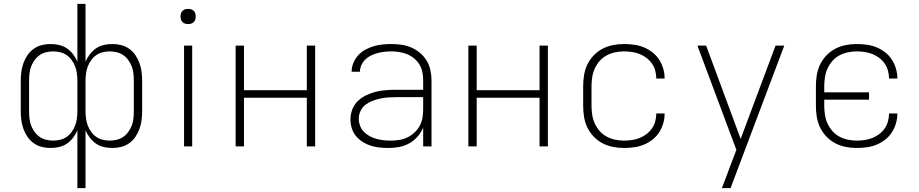

<svg xmlns="http://www.w3.org/2000/svg" viewBox="-20 -755 4740 990"><path d="M379 215V-83Q370 -62 356.5 -44.5Q343 -27 325 -14.5Q307 -2 285 3Q263 8 241 8Q218 8 195.5 2.5Q173 -3 154 -16.5Q135 -30 122 -49Q109 -68 101 -90Q93 -112 90 -135Q87 -158 87 -181V-339Q87 -362 90 -385Q93 -408 101 -430Q109 -452 122 -471Q135 -490 154 -503.5Q173 -517 195.5 -522.5Q218 -528 241 -528Q263 -528 285 -523Q307 -518 325 -505.5Q343 -493 356.5 -475.5Q370 -458 379 -437V-735H421V-437Q430 -458 443.5 -475.5Q457 -493 475 -505.5Q493 -518 515 -523Q537 -528 559 -528Q582 -528 604.5 -522.5Q627 -517 646 -503.5Q665 -490 678 -471Q691 -452 699 -430Q707 -408 710 -385Q713 -362 713 -339V-181Q713 -158 710 -135Q707 -112 699 -90Q691 -68 678 -49Q665 -30 646 -16.5Q627 -3 604.5 2.5Q582 8 559 8Q537 8 515 3Q493 -2 475 -14.5Q457 -27 443.5 -44.5Q430 -62 421 -83V215ZM254 -30Q273 -30 291 -34.5Q309 -39 324 -49.5Q339 -60 350 -75.5Q361 -91 367.5 -108Q374 -125 376.5 -143.5Q379 -162 379 -181V-339Q379 -358 376.5 -376.5Q374 -395 367.5 -412Q361 -429 350 -444.5Q339 -460 324 -470.5Q309 -481 291 -485.5Q273 -490 254 -490Q236 -490 217.5 -485.5Q199 -481 184 -470.5Q169 -460 158 -444.5Q147 -429 140.5 -412Q134 -395 132 -376.5Q130 -358 130 -339V-181Q130 -162 132 -143.5Q134 -125 140.5 -108Q147 -91 158 -75.5Q169 -60 184 -49.5Q199 -39 217.5 -34.5Q236 -30 254 -30ZM546 -30Q564 -30 582.5 -34.5Q601 -39 616 -49.5Q631 -60 642 -75.5Q653 -91 659.5 -108Q666 -125 668 -143.5Q670 -162 670 -181V-339Q670 -358 668 -376.5Q666 -395 659.5 -412Q653 -429 642 -444.5Q631 -460 616 -470.5Q601 -481 582.5 -485.5Q564 -490 546 -490Q527 -490 509 -485.5Q491 -481 476 -470.5Q461 -460 450 -444.5Q439 -429 432.5 -412Q426 -395 423.5 -376.5Q421 -358 421 -339V-181Q421 -162 423.5 -143.5Q426 -125 432.5 -108Q439 -91 450 -75.5Q461 -60 476 -49.5Q491 -39 509 -34.5Q527 -30 546 -30Z M929 0V-520H971V0ZM950 -631Q942 -631 934.5 -633Q927 -635 921 -641Q915 -647 913 -654.5Q911 -662 911 -670Q911 -678 913 -685.5Q915 -693 921 -699Q927 -705 934.5 -707Q942 -709 950 -709Q958 -709 965.5 -707Q973 -705 979 -699Q985 -693 987 -685.5Q989 -678 989 -670Q989 -662 987 -654.5Q985 -647 979 -641Q973 -635 965.5 -633Q958 -631 950 -631Z M1195 0V-520H1238V-290H1562V-520H1605V0H1562V-251H1238V0Z M1982 8Q1959 8 1936 5.5Q1913 3 1891 -4Q1869 -11 1849.5 -23.5Q1830 -36 1815.5 -53.5Q1801 -71 1794 -93.5Q1787 -116 1787 -139Q1787 -165 1796.5 -190.5Q1806 -216 1825 -234Q1844 -252 1867.5 -263.5Q1891 -275 1916.5 -281.5Q1942 -288 1968 -290Q1994 -292 2020 -292H2162V-340Q2162 -361 2158 -382Q2154 -403 2143.5 -421Q2133 -439 2116.5 -453Q2100 -467 2080.5 -475Q2061 -483 2040 -486.5Q2019 -490 1998 -490Q1980 -490 1962 -488Q1944 -486 1927 -481.5Q1910 -477 1893.5 -469Q1877 -461 1864 -448.5Q1851 -436 1843.5 -419.5Q1836 -403 1836 -385H1793Q1793 -408 1802 -430Q1811 -452 1826.5 -469.5Q1842 -487 1863 -498.5Q1884 -510 1906 -516.5Q1928 -523 1951.5 -525.5Q1975 -528 1998 -528Q2025 -528 2051.5 -524Q2078 -520 2102 -509.5Q2126 -499 2146.5 -481.5Q2167 -464 2180.5 -441.5Q2194 -419 2199.5 -392.5Q2205 -366 2205 -340V0H2162V-97Q2151 -71 2132.5 -50Q2114 -29 2089.5 -15.5Q2065 -2 2037.5 3Q2010 8 1982 8ZM1995 -30Q2017 -30 2039 -33.5Q2061 -37 2080.5 -46.5Q2100 -56 2116.5 -71Q2133 -86 2143.5 -105Q2154 -124 2158 -145.5Q2162 -167 2162 -189V-254H2020Q2000 -254 1979.5 -252.5Q1959 -251 1939 -246.5Q1919 -242 1899.5 -234.5Q1880 -227 1864 -214.5Q1848 -202 1839 -183Q1830 -164 1830 -143Q1830 -125 1836.5 -107Q1843 -89 1856 -75.5Q1869 -62 1886 -53Q1903 -44 1921 -39Q1939 -34 1957.5 -32Q1976 -30 1995 -30Z M2395 0V-520H2438V-290H2762V-520H2805V0H2762V-251H2438V0Z M3197 8Q3169 8 3140.5 2.5Q3112 -3 3086.5 -16.5Q3061 -30 3041 -51Q3021 -72 3008.5 -98Q2996 -124 2991.5 -152.5Q2987 -181 2987 -210V-310Q2987 -339 2991.5 -367.5Q2996 -396 3008.5 -422Q3021 -448 3041 -469Q3061 -490 3086.5 -503.5Q3112 -517 3140.5 -522.5Q3169 -528 3197 -528Q3223 -528 3249 -524.5Q3275 -521 3298.5 -511.5Q3322 -502 3343 -486Q3364 -470 3378 -448.5Q3392 -427 3399.5 -402Q3407 -377 3407 -351V-350H3364V-351Q3364 -371 3358.5 -391Q3353 -411 3341.5 -427.5Q3330 -444 3313.5 -456.5Q3297 -469 3278 -476.5Q3259 -484 3238.5 -487Q3218 -490 3197 -490Q3174 -490 3151 -485Q3128 -480 3107.5 -469Q3087 -458 3071.5 -440Q3056 -422 3046.5 -401Q3037 -380 3033.5 -356.5Q3030 -333 3030 -310V-210Q3030 -187 3033.5 -163.5Q3037 -140 3046.5 -119Q3056 -98 3071.5 -80Q3087 -62 3107.5 -51Q3128 -40 3151 -35Q3174 -30 3197 -30Q3218 -30 3238.5 -33Q3259 -36 3278 -43.5Q3297 -51 3313.5 -63.5Q3330 -76 3341.5 -92.5Q3353 -109 3358.5 -129Q3364 -149 3364 -169V-170H3407V-169Q3407 -143 3399.5 -118Q3392 -93 3378 -71.5Q3364 -50 3343 -34Q3322 -18 3298.5 -8.5Q3275 1 3249 4.5Q3223 8 3197 8Z M3702 215Q3712 189 3722 163.5Q3732 138 3741 112L3777 18L3576 -520H3621L3799 -39L3979 -520H4024L3747 215Z M4397 8Q4369 8 4340.5 2.5Q4312 -3 4286.5 -16.5Q4261 -30 4241 -51Q4221 -72 4208.5 -98Q4196 -124 4191.5 -152.5Q4187 -181 4187 -210V-310Q4187 -339 4191.5 -367.5Q4196 -396 4208.5 -422Q4221 -448 4241 -469Q4261 -490 4286.5 -503.5Q4312 -517 4340.5 -522.5Q4369 -528 4397 -528Q4423 -528 4449 -524.5Q4475 -521 4498.5 -511.5Q4522 -502 4543 -486Q4564 -470 4578 -448.5Q4592 -427 4599.5 -402Q4607 -377 4607 -351V-350H4564V-351Q4564 -371 4558.5 -391Q4553 -411 4541.5 -427.5Q4530 -444 4513.5 -456.5Q4497 -469 4478 -476.5Q4459 -484 4438.5 -487Q4418 -490 4397 -490Q4374 -490 4351 -485Q4328 -480 4307.5 -469Q4287 -458 4271.5 -440Q4256 -422 4246.5 -401Q4237 -380 4233.5 -356.5Q4230 -333 4230 -310V-279H4461V-241H4230V-210Q4230 -187 4233.5 -163.5Q4237 -140 4246.5 -119Q4256 -98 4271.5 -80Q4287 -62 4307.5 -51Q4328 -40 4351 -35Q4374 -30 4397 -30Q4418 -30 4438.5 -33Q4459 -36 4478 -43.5Q4497 -51 4513.5 -63.5Q4530 -76 4541.5 -92.5Q4553 -109 4558.5 -129Q4564 -149 4564 -169V-170H4607V-169Q4607 -143 4599.5 -118Q4592 -93 4578 -71.5Q4564 -50 4543 -34Q4522 -18 4498.5 -8.5Q4475 1 4449 4.5Q4423 8 4397 8Z"/></svg>

Font: Iosevka Aile Extralight
Style: Regular
Weight: 200
Designer: Belleve Invis
Foundry: Belleve Invis
Version: Version 31.1.0; ttfautohint (v1.8.4)